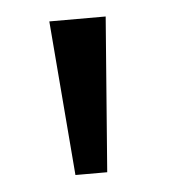

<svg xmlns="http://www.w3.org/2000/svg" viewBox="-32 -824 281 319"><g transform="rotate(-5 108.0 -664.0)"><path d="M82 -535 61 -793H155L135 -535Z"/></g></svg>

Font: Noto Sans Kannada ExtraCondensed
Style: Regular
Weight: 400
Width: 2
Designer: Jelle Bosma - Monotype Design Team
Foundry: Monotype Imaging Inc.
Version: Version 2.005; ttfautohint (v1.8.4.7-5d5b)